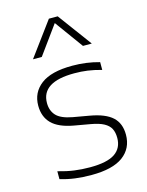

<svg xmlns="http://www.w3.org/2000/svg" viewBox="-122 -883 743 968"><g transform="rotate(-15 250.0 -399.5)"><path d="M71.5 -13V-54Q116.5 -41 155 -35.8Q193.5 -30.5 237 -30.5Q326.5 -30.5 366.8 -58Q407 -85.5 407 -138.5Q407 -167.5 396.8 -187Q386.5 -206.5 362.5 -219.5Q338.5 -232.5 296 -240L211 -255Q134 -269 99 -304.5Q64 -340 64 -398Q64 -466.5 117.5 -507.5Q171 -548.5 281.5 -548.5Q355.5 -548.5 422.5 -529.5V-489Q383 -500 350.2 -504.5Q317.5 -509 281.5 -509Q110 -509 110 -399.5Q110 -359.5 133.5 -334Q157 -308.5 216.5 -297.5L301.5 -282.5Q381.5 -268.5 417.5 -235.2Q453.5 -202 453.5 -143Q453.5 -71.5 399 -31.2Q344.5 9 234.5 9Q188 9 148.5 3.8Q109 -1.5 71.5 -13ZM406 -631H360L252.5 -779L145 -631H99L229.5 -808H275.5Z"/></g></svg>

Font: Encode Sans Expanded ExtraLight
Style: Regular
Weight: 275
Width: 7
Designer: Multiple Designers
Foundry: Impallari Type
Version: Version 2.000